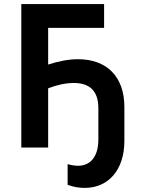

<svg xmlns="http://www.w3.org/2000/svg" viewBox="-20 -720 694 937"><path d="M310 81V182C338 193 368 197 394 197C507 197 587 111 587 -32V-198C587 -347 500 -431 361 -431C316 -431 268 -422 215 -405V-584H488V-700H84V0H215V-289C259 -306 301 -315 340 -315C416 -315 460 -278 460 -192V-39C460 46 420 89 361 89C345 89 327 86 310 81Z"/></svg>

Font: Fixel Display SemiBold
Style: Regular
Weight: 600
Designer: AlfaBravo + MacPaw
Foundry: Kyrylo Tkachov, Marchela Mozhyna, Serhii Makarenko, Maria Weinstein, Zakhar Kryvoshyya
Version: Version 1.211